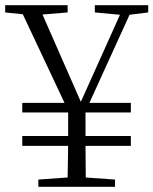

<svg xmlns="http://www.w3.org/2000/svg" viewBox="-25 -721 592 741"><path d="M61 -287H238V-196H61V-158H238L236 -36L123 -28V0H419V-28L306 -36L305 -158H480V-196H305V-287H480V-324H320L475 -664L547 -673V-701H341V-673L438 -664L287 -328L139 -665L236 -673V-701H-5V-673L63 -666L224 -324H61Z"/></svg>

Font: Noto Serif CJK KR Light
Style: Regular
Weight: 300
Designer: Ryoko NISHIZUKA 西塚涼子 (kana & ideographs); Frank Grießhammer (Latin, Greek & Cyrillic); Wenlong ZHANG 张文龙 (bopomofo); San
Foundry: Adobe
Version: Version 2.001;hotconv 1.1.0;makeotfexe 2.6.0